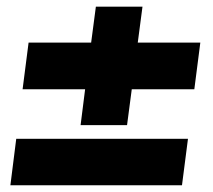

<svg xmlns="http://www.w3.org/2000/svg" viewBox="-20 -693 640 577"><path d="M361.8 -316.9H222.2L235.8 -424.8H47.9L65.9 -564.9H253.9L268.1 -672.9H408.2L394 -564.9H582L564 -424.8H376ZM11.2 -136.2 28.8 -275.9H544.9L526.9 -136.2Z"/></svg>

Font: Cooper Hewitt
Style: Bold Italic
Weight: 712
Designer: Village Type and Design LLC
Foundry: Cooper Hewitt Smithsonian Design Museum
Version: 1.000